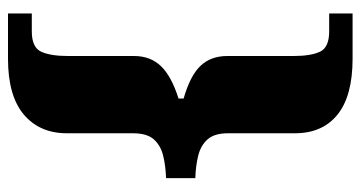

<svg xmlns="http://www.w3.org/2000/svg" viewBox="-236 -564 923 492"><g transform="rotate(90 226.0 -318.5)"><path d="M15 123V62H61Q102 62 113 38Q124 14 124 -30V-200Q124 -242 150 -269Q176 -296 233 -314V-327Q174 -344 149 -370.5Q124 -397 124 -439V-609Q124 -653 113 -676.5Q102 -700 61 -700H15V-760H131Q226 -760 274 -721.5Q322 -683 322 -612V-441Q322 -406 337.5 -388.5Q353 -371 379 -364.5Q405 -358 437 -357V-282Q405 -281 379 -274.5Q353 -268 337.5 -250.5Q322 -233 322 -197V-28Q322 42 274 82.5Q226 123 131 123Z"/></g></svg>

Font: Noto Rashi Hebrew Black
Style: Regular
Weight: 900
Version: Version 1.006